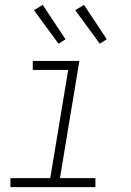

<svg xmlns="http://www.w3.org/2000/svg" viewBox="-20 -771 540 791"><path d="M23 0V-37H187L261 -483H115V-520H307L227 -37H373V0ZM391 -591 290 -729 326 -751 420 -609ZM221 -591 120 -729 156 -751 250 -609Z"/></svg>

Font: Iosevka SS18 Extralight
Style: Italic
Weight: 200
Italic angle: -9°
Monospace: yes
Designer: Belleve Invis
Foundry: Belleve Invis
Version: Version 25.1.1; ttfautohint (v1.8.4)